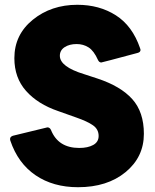

<svg xmlns="http://www.w3.org/2000/svg" viewBox="-20 -768 646 802"><path d="M306 14Q202 14 128.5 -36Q55 -86 23 -181L22 -187Q22 -197 34 -201L178 -236Q188 -236 193 -225Q223 -150 311 -150Q347 -150 369.5 -162.5Q392 -175 392 -200Q392 -228 368.5 -244.5Q345 -261 299 -277L223 -304Q138 -333 89 -388Q40 -443 40 -525Q40 -623 117 -685.5Q194 -748 303 -748Q395 -748 464 -704Q533 -660 565 -567L567 -560Q567 -550 555 -547Q406 -507 403 -507Q394 -507 389 -518Q372 -556 350 -570Q328 -584 300 -584Q270 -584 250 -571Q230 -558 230 -535Q230 -489 332 -458L387 -440Q484 -408 532.5 -354Q581 -300 581 -209Q581 -112 504.5 -49Q428 14 306 14Z"/></svg>

Font: YamahaIndonesia935. App XBold
Style: Regular
Weight: 800
Designer: Dalton Maag Ltd
Foundry: Dalton Maag Ltd
Version: Version 1.002; January 01, 2024; Regular/Italic